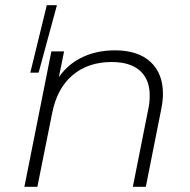

<svg xmlns="http://www.w3.org/2000/svg" viewBox="-20 -720 734 740"><path d="M160.4 -700H199.4L128.8 -440H96.8ZM608 -359Q608 -332 602 -302L542 0H492L552 -302Q557 -325 557 -352Q557 -414 519.5 -447.5Q482 -481 410 -481Q320 -481 260 -430.5Q200 -380 181 -284L124 0H74L178 -522H227L207 -423Q244 -475 299.5 -500.5Q355 -526 423 -526Q512 -526 560 -481.5Q608 -437 608 -359Z"/></svg>

Font: Idrija
Style: Italic
Weight: 300
Italic angle: -11.3°
Designer: Julieta Ulanovsky
Foundry: Julieta Ulanovsky
Version: Version 7.200